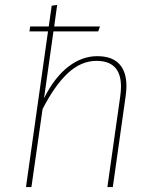

<svg xmlns="http://www.w3.org/2000/svg" viewBox="-20 -756 625 776"><path d="M491 -408Q491 -390 488 -369L436 0H414L466 -367Q469 -388 469 -406Q469 -510 370 -510Q308 -510 254.5 -460.5Q201 -411 152 -315L107 0H85L174 -629H99L102 -649H177L189 -733L211 -736L199 -649H384L377 -629H196L158 -359Q200 -443 255.5 -486Q311 -529 373 -529Q432 -529 461.5 -498Q491 -467 491 -408Z"/></svg>

Font: Fira Sans Thin
Style: Italic
Weight: 250
Italic angle: -8°
Designer: Carrois Corporate & Edenspiekermann AG
Foundry: Carrois Corporate GbR & Edenspiekermann AG
Version: Version 4.203